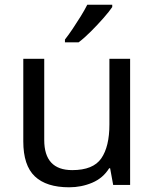

<svg xmlns="http://www.w3.org/2000/svg" viewBox="-20 -786 658 816"><path d="M533 -536V0H461L448 -71H444Q418 -29 372 -9.5Q326 10 274 10Q177 10 128 -36.5Q79 -83 79 -185V-536H168V-191Q168 -63 287 -63Q376 -63 410.5 -113Q445 -163 445 -257V-536ZM457 -756Q445 -738 420 -709.5Q395 -681 366.5 -652.5Q338 -624 314 -606H256V-618Q271 -637 288.5 -663Q306 -689 323 -716.5Q340 -744 351 -766H457Z"/></svg>

Font: Noto Sans Vai
Style: Regular
Weight: 400
Designer: Monotype Design Team
Foundry: Monotype Imaging Inc.
Version: Version 2.001; ttfautohint (v1.8.4.7-5d5b)